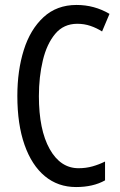

<svg xmlns="http://www.w3.org/2000/svg" viewBox="-20 -745 486 775"><path d="M292 -649Q237 -649 203 -608.5Q169 -568 153 -501.5Q137 -435 137 -357Q137 -221 180.5 -143.5Q224 -66 297 -66Q327 -66 353.5 -73.5Q380 -81 404 -93V-17Q356 10 287 10Q214 10 161 -34Q108 -78 79 -160.5Q50 -243 50 -358Q50 -460 76 -543Q102 -626 155.5 -675.5Q209 -725 289 -725Q361 -725 422 -689L392 -618Q370 -632 345 -640.5Q320 -649 292 -649Z"/></svg>

Font: Noto Sans Hebrew ExtraCondensed
Style: Regular
Weight: 400
Width: 2
Designer: Monotype Design Team
Foundry: Monotype Imaging Inc.
Version: Version 2.004; ttfautohint (v1.8.4.7-5d5b)